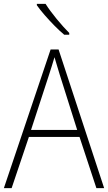

<svg xmlns="http://www.w3.org/2000/svg" viewBox="-20 -970 557 990"><path d="M477 0 390 -264H129L40 0H0L241 -715H282L517 0ZM288 -585Q282 -605 275 -628Q268 -651 261 -675Q254 -652 247 -629Q240 -606 233 -585L140 -300H378ZM215 -950Q237 -915 272 -872.5Q307 -830 337 -800V-791H311Q287 -811 260.5 -838Q234 -865 210 -892.5Q186 -920 170 -943V-950Z"/></svg>

Font: Noto Sans Kannada SemiCondensed ExtraLight
Style: Regular
Weight: 200
Width: 4
Designer: Jelle Bosma - Monotype Design Team
Foundry: Monotype Imaging Inc.
Version: Version 2.005; ttfautohint (v1.8.4.7-5d5b)